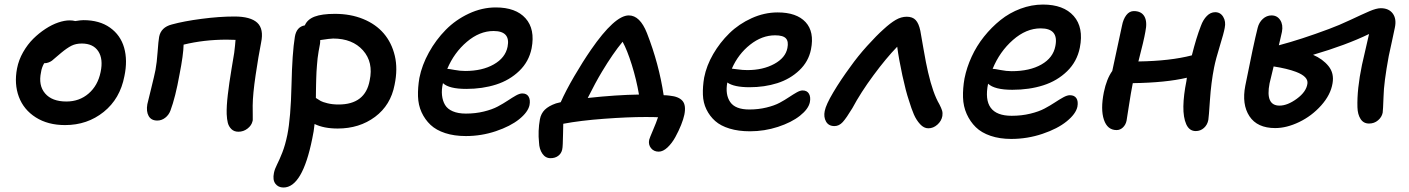

<svg xmlns="http://www.w3.org/2000/svg" viewBox="-20 -566 6216 847"><path d="M267.1 -14.2Q191.4 -14.2 137.9 -48.1Q84.5 -82 63.2 -138.9Q42 -195.8 55.2 -264.2Q62.5 -301.8 82 -335.9Q101.6 -370.1 126.7 -395Q151.9 -419.9 180.7 -438.7Q209.5 -457.5 237.1 -466.8Q264.6 -476.1 287.1 -476.1Q301.8 -476.1 312 -473.1Q336.4 -477.1 348.1 -477.1Q418.9 -477.1 465.3 -444.1Q511.7 -411.1 527.6 -355.5Q543.5 -299.8 528.8 -230Q509.8 -130.4 437.5 -72.3Q365.2 -14.2 267.1 -14.2ZM161.1 -248Q148.4 -189.5 179 -153.8Q209.5 -118.2 272.9 -118.2Q330.1 -118.2 370.8 -153.3Q411.6 -188.5 423.8 -248Q436 -305.7 413.6 -339.8Q391.1 -374 340.8 -374Q314.9 -374 295.4 -364.3Q275.9 -354.5 250 -333Q240.7 -325.7 227.8 -314.2Q214.8 -302.7 209.5 -298.6Q204.1 -294.4 195.1 -290.8Q186 -287.1 175.8 -287.1H174.8Q163.6 -267.1 161.1 -248Z M1031.7 15.1Q1012.7 15.1 1001 3.7Q989.3 -7.8 985.1 -23.7Q981 -39.6 980 -63Q979 -97.2 984.9 -147.5Q990.7 -197.8 1001.5 -262.5Q1012.2 -327.1 1013.2 -333Q1017.6 -368.7 1019 -390.1L980 -391.1Q880.4 -391.1 790 -369.1Q789.1 -324.7 772 -237.8Q753.9 -136.7 731.9 -78.1Q724.6 -58.6 708.7 -46.4Q692.9 -34.2 673.8 -34.2Q647 -34.2 635.7 -54.4Q624.5 -74.7 629.9 -106Q633.8 -123 647.5 -178Q661.1 -232.9 666 -257.8Q671.9 -289.1 675.3 -337.4Q678.7 -385.7 682.1 -403.8Q690.4 -445.8 737.8 -458Q791 -472.7 869.4 -482.9Q947.8 -493.2 1014.2 -493.2Q1085.4 -493.2 1115 -465.6Q1144.5 -438 1131.8 -377.9Q1120.1 -318.8 1107.7 -234.9Q1095.2 -150.9 1094.7 -100.1Q1094.2 -88.4 1095 -59.8Q1095.7 -31.2 1093.8 -30.8Q1089.8 -12.7 1072 1.2Q1054.2 15.1 1031.7 15.1Z M1230.5 261.2Q1207.5 261.2 1194.8 244.4Q1182.1 227.5 1188.5 196.8Q1191.9 179.7 1202.4 159.2Q1212.9 138.7 1225.6 106.4Q1238.3 74.2 1247.6 28.8Q1262.7 -46.4 1265.9 -189.5Q1269 -332.5 1280.8 -403.8Q1288.1 -447.8 1324.7 -454.1Q1335.9 -480.5 1367.9 -492.7Q1399.9 -504.9 1457.5 -504.9Q1526.4 -504.9 1582 -482.2Q1637.7 -459.5 1672.9 -418.5Q1708 -377.4 1721.7 -319.8Q1735.4 -262.2 1720.7 -191.9Q1703.6 -102.1 1634.5 -50.5Q1565.4 1 1469.7 1Q1408.7 1 1367.7 -19Q1364.7 13.2 1357.4 45.9Q1314 261.2 1230.5 261.2ZM1391.6 -372.1Q1388.2 -356 1385.5 -339.1Q1382.8 -322.3 1381.1 -309.1Q1379.4 -295.9 1378.2 -277.3Q1377 -258.8 1376.2 -249Q1375.5 -239.3 1375 -218.5Q1374.5 -197.8 1374.3 -190.9Q1374 -184.1 1373.8 -161.4Q1373.5 -138.7 1373.5 -133.8Q1386.7 -125 1395 -120.4Q1403.3 -115.7 1424.8 -110.4Q1446.3 -105 1473.6 -105Q1591.3 -105 1610.8 -210.9Q1627.9 -291.5 1581.3 -343.8Q1534.7 -396 1449.7 -396Q1437 -396 1392.6 -389.2Q1392.6 -377.9 1391.6 -372.1Z M2035.2 34.2Q1983.9 34.2 1944.1 21.2Q1904.3 8.3 1879.4 -15.1Q1854.5 -38.6 1839.8 -70.6Q1825.2 -102.5 1824 -140.9Q1822.8 -179.2 1830.1 -222.2Q1841.3 -278.8 1872.1 -334.5Q1902.8 -390.1 1946.3 -434.3Q1989.7 -478.5 2048.1 -505.9Q2106.4 -533.2 2167 -533.2Q2255.4 -533.2 2298.3 -485.4Q2341.3 -437.5 2325.2 -353Q2313.5 -294.4 2270.8 -253.2Q2228 -211.9 2168.2 -192.9Q2108.4 -173.8 2037.1 -173.8Q1960.9 -173.8 1934.1 -199.2Q1927.2 -170.4 1929.9 -145.8Q1932.6 -121.1 1943.4 -103Q1954.1 -85 1977.5 -75Q2001 -64.9 2035.2 -64.9Q2077.6 -64.9 2114.5 -74Q2151.4 -83 2176 -96.2Q2200.7 -109.4 2220.5 -122.6Q2240.2 -135.7 2256.3 -144.8Q2272.5 -153.8 2284.2 -153.8Q2303.7 -153.8 2312 -139.6Q2320.3 -125.5 2315.9 -102.1Q2309.1 -71.3 2270.3 -40Q2231.4 -8.8 2167.5 12.7Q2103.5 34.2 2035.2 34.2ZM1954.1 -262.2Q1960 -262.2 1984.6 -257.6Q2009.3 -252.9 2032.2 -252.9Q2107.4 -252.9 2158.4 -282Q2209.5 -311 2219.2 -359.9Q2232.9 -429.2 2157.2 -429.2Q2095.7 -429.2 2039.6 -381.6Q1983.4 -334 1953.1 -262.2Z M2885.7 103Q2864.3 103 2851.8 87.4Q2839.4 71.8 2843.8 50.8Q2845.7 43 2860.6 8.3Q2875.5 -26.4 2882.8 -48.8Q2866.7 -49.8 2827.6 -49.8Q2749 -49.8 2644.3 -42Q2539.6 -34.2 2464.8 -20Q2464.4 -4.4 2463.9 23.2Q2463.4 50.8 2462.6 68.6Q2461.9 86.4 2460 94.2Q2456.1 111.3 2442.4 121.6Q2428.7 131.8 2408.7 131.8Q2386.2 131.8 2372.6 111.8Q2358.9 91.8 2357.9 63Q2352.5 11.7 2361.8 -40Q2366.7 -65.4 2383.5 -82Q2400.4 -98.6 2432.6 -109.9Q2437 -110.4 2453.6 -115.2Q2475.6 -165 2513.2 -229.5Q2550.8 -293.9 2586.9 -346.2Q2691.9 -498 2753.9 -498Q2803.2 -498 2834 -419.9Q2887.2 -283.7 2907.7 -146Q2920.9 -146 2934.6 -144Q2974.6 -140.1 2991 -120.8Q3007.3 -101.6 2999 -60.1Q2995.1 -41 2984.6 -14.6Q2974.1 11.7 2959.2 38.8Q2944.3 65.9 2924.6 84.5Q2904.8 103 2885.7 103ZM2635.7 -250Q2606.9 -202.1 2572.8 -133.8Q2699.2 -147.5 2798.8 -148.9Q2787.6 -214.8 2767.1 -280.3Q2746.6 -345.7 2726.6 -381.8Q2684.1 -330.6 2635.7 -250Z M3288.6 13.2Q3237.8 13.2 3198.5 1.2Q3159.2 -10.7 3135 -32.2Q3110.8 -53.7 3096.4 -83.3Q3082 -112.8 3080.8 -148.4Q3079.6 -184.1 3086.4 -224.1Q3096.7 -276.4 3126.2 -327.4Q3155.8 -378.4 3197.8 -419.4Q3239.7 -460.4 3295.9 -485.8Q3352.1 -511.2 3410.6 -511.2Q3494.1 -511.2 3533.7 -468.5Q3573.2 -425.8 3557.6 -348.1Q3546.9 -294.4 3506.3 -255.9Q3465.8 -217.3 3409.2 -199.2Q3352.5 -181.2 3286.6 -181.2Q3217.8 -181.2 3188.5 -202.1Q3178.7 -148.9 3201.2 -116Q3223.6 -83 3285.6 -83Q3325.7 -83 3360.8 -91.6Q3396 -100.1 3419.2 -112.5Q3442.4 -125 3460.9 -137.5Q3479.5 -149.9 3494.6 -158.4Q3509.8 -167 3520.5 -167Q3540.5 -167 3548.8 -152.3Q3557.1 -137.7 3552.7 -115.2Q3546.4 -85 3509 -55.4Q3471.7 -25.9 3411.9 -6.3Q3352.1 13.2 3288.6 13.2ZM3399.4 -410.2Q3341.3 -410.2 3289.1 -368.9Q3236.8 -327.6 3208.5 -263.2Q3212.9 -263.2 3234.4 -260Q3255.9 -256.8 3277.3 -256.8Q3345.7 -256.8 3395.5 -283.9Q3445.3 -311 3453.6 -354Q3459.5 -383.3 3447 -396.7Q3434.6 -410.2 3399.4 -410.2Z M3661.1 -9.8Q3635.3 -9.8 3624 -29.8Q3612.8 -49.8 3618.2 -76.2Q3623.5 -104 3656 -158.7Q3688.5 -213.4 3731 -271Q3764.2 -317.9 3805.4 -363.5Q3846.7 -409.2 3877.9 -437Q3907.7 -464.4 3931.6 -478.3Q3955.6 -492.2 3980 -492.2Q4005.9 -492.2 4019.5 -477.5Q4033.2 -462.9 4040 -430.2Q4041.5 -422.4 4053.5 -353Q4065.4 -283.7 4074.2 -247.1Q4095.7 -153.8 4124 -106Q4132.8 -88.9 4136 -78.1Q4139.2 -67.4 4137.2 -54.2Q4133.3 -32.2 4115.2 -16.1Q4097.2 0 4075.2 0Q4055.7 0 4039.1 -18.1Q4022.5 -36.1 4011.7 -60.8Q4001 -85.4 3989.3 -124Q3976.1 -162.6 3960.7 -233.6Q3945.3 -304.7 3938 -359.9Q3889.2 -309.6 3833.3 -233.9Q3777.3 -158.2 3740.2 -88.9Q3713.9 -45.4 3697.8 -27.6Q3681.6 -9.8 3661.1 -9.8Z M4440.9 46.9Q4390.1 46.9 4349.9 33.2Q4309.6 19.5 4284.7 -4.9Q4259.8 -29.3 4244.6 -63Q4229.5 -96.7 4228.3 -136.5Q4227.1 -176.3 4234.9 -220.2Q4244.6 -268.6 4266.4 -315.9Q4288.1 -363.3 4321 -404.5Q4354 -445.8 4393.6 -477.5Q4433.1 -509.3 4481.9 -527.6Q4530.8 -545.9 4581.1 -545.9Q4671.9 -545.9 4716.6 -495.4Q4761.2 -444.8 4743.7 -356Q4731.4 -294.4 4687.5 -251.7Q4643.6 -209 4582 -189.5Q4520.5 -169.9 4445.8 -169.9Q4367.2 -169.9 4338.9 -196.8Q4310.1 -55.2 4442.9 -55.2Q4486.8 -55.2 4524.9 -64.5Q4563 -73.7 4588.1 -87.2Q4613.3 -100.6 4633.5 -114Q4653.8 -127.4 4670.7 -136.7Q4687.5 -146 4699.7 -146Q4719.7 -146 4728.5 -132.6Q4737.3 -119.1 4732.9 -95.2Q4726.1 -63.5 4685.8 -30.8Q4645.5 2 4578.9 24.4Q4512.2 46.9 4440.9 46.9ZM4361.8 -262.2Q4368.2 -262.2 4394 -257.1Q4419.9 -252 4442.9 -252Q4522.5 -252 4574.2 -281.5Q4626 -311 4635.7 -362.8Q4651.4 -440.9 4570.8 -440.9Q4506.8 -440.9 4448.5 -389.6Q4390.1 -338.4 4358.9 -262.2Z M4905.8 7.8Q4865.2 7.8 4849.9 -37.8Q4834.5 -83.5 4849.6 -159.2Q4861.8 -218.3 4886.7 -252.9Q4893.6 -284.2 4929.7 -453.1Q4935.1 -481.4 4948.7 -499.3Q4962.4 -517.1 4981.9 -517.1Q5015.1 -517.1 5028.6 -493.4Q5042 -469.7 5032.7 -425.8Q5026.4 -388.7 5002 -294.9Q5142.1 -296.9 5237.8 -321.8Q5257.3 -399.9 5277.8 -452.1Q5287.6 -479 5304 -495.6Q5320.3 -512.2 5340.8 -512.2Q5363.8 -512.2 5376.2 -491.5Q5388.7 -470.7 5382.8 -442.9Q5378.9 -420.4 5361.1 -362.8Q5343.3 -305.2 5335.9 -268.1Q5322.8 -201.7 5317.6 -124.5Q5312.5 -47.4 5310.5 -37.1Q5306.6 -15.6 5291.3 -1.7Q5275.9 12.2 5254.9 12.2Q5226.6 12.2 5213.1 -17.8Q5199.7 -47.9 5200.4 -96.9Q5201.2 -146 5213.9 -209Q5215.8 -218.8 5215.8 -223.1Q5122.6 -201.2 4977.5 -199.2L4976.6 -195.8Q4968.8 -156.7 4960.2 -99.9Q4951.7 -43 4949.7 -33.2Q4945.8 -15.1 4933.6 -3.7Q4921.4 7.8 4905.8 7.8Z M5605.5 -1Q5526.4 -1 5491.9 -53.2Q5457.5 -105.5 5473.6 -188Q5509.8 -371.1 5528.3 -443.8Q5534.2 -467.3 5551 -482.7Q5567.9 -498 5589.4 -498Q5614.3 -498 5627.7 -477.3Q5641.1 -456.5 5635.3 -425.8Q5633.8 -417 5628.7 -396.7Q5623.5 -376.5 5621.6 -366.2Q5719.7 -392.1 5842.3 -438Q5886.2 -454.1 5938 -478.5Q5989.7 -502.9 6021 -516.4Q6052.2 -529.8 6071.3 -529.8Q6106.9 -529.8 6124.3 -506.1Q6141.6 -482.4 6133.3 -443.8Q6129.4 -423.3 6120.1 -381.8Q6110.8 -340.3 6106.4 -318.8Q6084.5 -199.7 6083.5 -141.1Q6081.1 -77.1 6079.6 -68.8Q6075.7 -49.3 6059.1 -35.2Q6042.5 -21 6019.5 -21Q5995.1 -21 5982.2 -41Q5969.2 -61 5968.3 -92.8Q5965.8 -171.9 5988.3 -279.8Q5989.7 -287.1 6019.5 -416Q5918.9 -367.2 5772.5 -324.2Q5815.4 -305.7 5840.8 -274.2Q5866.2 -242.7 5858.4 -198.2Q5850.1 -147.5 5808.3 -100.8Q5766.6 -54.2 5711.2 -27.6Q5655.8 -1 5605.5 -1ZM5580.6 -198.2Q5561.5 -100.1 5624.5 -100.1Q5659.7 -100.1 5701.2 -130.6Q5742.7 -161.1 5747.6 -196.8Q5752.4 -228 5697.3 -249Q5658.2 -263.7 5598.6 -272.9Q5581.1 -201.7 5580.6 -198.2Z"/></svg>

Font: Shantell Sans Irregular
Style: Italic
Weight: 500
Italic angle: -11.31°
Designer: Stephen Nixon, Anya Danilova, Shantell Martin
Foundry: Arrow Type
Version: Version 1.006;[9816181b4]